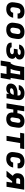

<svg xmlns="http://www.w3.org/2000/svg" viewBox="2430 -2998 739 5640"><g transform="rotate(90 2800.0 -178.5)"><path d="M251 8Q218 8 187 2Q156 -4 129.5 -18.5Q103 -33 84.5 -56.5Q66 -80 56.5 -109.5Q47 -139 46.5 -171Q46 -203 52 -235L68 -335Q73 -363 83.5 -390Q94 -417 112 -440.5Q130 -464 154.5 -481.5Q179 -499 206 -509.5Q233 -520 261 -524Q289 -528 317 -528Q346 -528 374 -524.5Q402 -521 427.5 -511Q453 -501 474 -484Q495 -467 508 -443.5Q521 -420 525 -392Q529 -364 524 -335L523 -325H377V-329Q380 -345 377 -361Q374 -377 364 -388Q354 -399 338.5 -403.5Q323 -408 307 -408Q289 -408 271.5 -401.5Q254 -395 241 -381Q228 -367 221.5 -350Q215 -333 212 -316L195 -216Q192 -197 193 -178Q194 -159 202 -143.5Q210 -128 226 -120Q242 -112 261 -112Q277 -112 294 -117Q311 -122 324 -134Q337 -146 344.5 -162Q352 -178 355 -194V-195H501V-193Q496 -165 485 -138Q474 -111 456 -86.5Q438 -62 414 -43Q390 -24 363 -12.5Q336 -1 307.5 3.5Q279 8 251 8Z M857 8Q824 8 792.5 2.5Q761 -3 734 -17.5Q707 -32 687 -55.5Q667 -79 657 -108Q647 -137 646.5 -169.5Q646 -202 652 -235L668 -335Q673 -363 683.5 -390Q694 -417 712 -440.5Q730 -464 754 -481.5Q778 -499 805.5 -509.5Q833 -520 860.5 -524Q888 -528 916 -528Q949 -528 980.5 -522.5Q1012 -517 1039.5 -502.5Q1067 -488 1087 -464.5Q1107 -441 1116.5 -412Q1126 -383 1126.5 -350.5Q1127 -318 1122 -285L1105 -185Q1101 -157 1090.5 -130Q1080 -103 1062 -79.5Q1044 -56 1019.5 -38.5Q995 -21 968 -10.5Q941 0 913 4Q885 8 857 8ZM857 -112Q876 -112 894.5 -117.5Q913 -123 928 -136.5Q943 -150 951 -168Q959 -186 961 -204L978 -304Q981 -323 980.5 -341.5Q980 -360 972.5 -375.5Q965 -391 949.5 -399.5Q934 -408 916 -408Q897 -408 878.5 -402.5Q860 -397 845.5 -383.5Q831 -370 823 -352Q815 -334 812 -316L795 -216Q792 -197 792.5 -178.5Q793 -160 800.5 -144.5Q808 -129 823.5 -120.5Q839 -112 857 -112Z M1456 8Q1429 8 1402.5 6Q1376 4 1351 -2.5Q1326 -9 1303 -20Q1280 -31 1263 -49Q1246 -67 1238 -91.5Q1230 -116 1234 -143L1236 -150H1371L1370 -149Q1369 -139 1374 -130.5Q1379 -122 1387 -117.5Q1395 -113 1404.5 -110Q1414 -107 1424.5 -105.5Q1435 -104 1445 -103.5Q1455 -103 1465 -103Q1481 -103 1497 -105Q1513 -107 1529 -113.5Q1545 -120 1558 -132.5Q1571 -145 1573 -161Q1575 -172 1571 -181.5Q1567 -191 1559 -197Q1551 -203 1541 -206.5Q1531 -210 1521 -212Q1511 -214 1500.5 -214.5Q1490 -215 1479 -215H1412L1431 -326H1498Q1512 -326 1525.5 -327.5Q1539 -329 1553 -334Q1567 -339 1578.5 -349.5Q1590 -360 1593 -374Q1595 -387 1586.5 -396.5Q1578 -406 1565.5 -410Q1553 -414 1540.5 -415.5Q1528 -417 1515 -417Q1501 -417 1487.5 -415.5Q1474 -414 1461 -409Q1448 -404 1436.5 -394Q1425 -384 1423 -371V-370H1288L1289 -374Q1293 -398 1305 -421.5Q1317 -445 1336 -463.5Q1355 -482 1378 -495Q1401 -508 1425 -515.5Q1449 -523 1474 -525.5Q1499 -528 1523 -528Q1550 -528 1576.5 -525Q1603 -522 1627 -514Q1651 -506 1672 -492Q1693 -478 1707 -457.5Q1721 -437 1726 -411.5Q1731 -386 1726 -359Q1724 -344 1718 -329Q1712 -314 1700.5 -302.5Q1689 -291 1675 -282.5Q1661 -274 1646 -268Q1663 -259 1676.5 -247Q1690 -235 1698 -218.5Q1706 -202 1708 -182.5Q1710 -163 1706 -143Q1702 -118 1689 -93.5Q1676 -69 1655 -51Q1634 -33 1609 -21.5Q1584 -10 1558.5 -3.5Q1533 3 1507 5.5Q1481 8 1456 8Z M1759 171 1808 -120H1841Q1857 -143 1870 -168Q1883 -193 1892 -219Q1901 -245 1906.5 -271.5Q1912 -298 1917 -325L1949 -520H2336L2270 -120H2320L2271 171H2125L2154 0H1934L1905 171ZM2002 -120H2126L2172 -400H2073L2057 -306Q2053 -282 2048.5 -258.5Q2044 -235 2037.5 -211.5Q2031 -188 2022 -165Q2013 -142 2002 -120Z M2595 8Q2572 8 2550 5Q2528 2 2508.5 -6Q2489 -14 2472.5 -28Q2456 -42 2446.5 -60.5Q2437 -79 2435 -101.5Q2433 -124 2437 -147Q2442 -176 2456 -204Q2470 -232 2493 -253Q2516 -274 2545 -288Q2574 -302 2602.5 -309.5Q2631 -317 2660.5 -320Q2690 -323 2719 -323H2784L2786 -331Q2788 -348 2785.5 -365.5Q2783 -383 2772 -395Q2761 -407 2744.5 -412Q2728 -417 2710 -417Q2695 -417 2680 -415Q2665 -413 2651.5 -406Q2638 -399 2627 -387Q2616 -375 2613 -360H2478Q2482 -385 2494.5 -410Q2507 -435 2525 -455Q2543 -475 2567 -490Q2591 -505 2616.5 -513.5Q2642 -522 2667.5 -525Q2693 -528 2719 -528Q2749 -528 2778.5 -523.5Q2808 -519 2834 -507Q2860 -495 2879.5 -475Q2899 -455 2910 -429Q2921 -403 2922 -373Q2923 -343 2919 -313L2867 0H2731L2744 -78Q2731 -59 2715 -42.5Q2699 -26 2679.5 -14Q2660 -2 2638 3Q2616 8 2595 8ZM2651 -103Q2672 -103 2692.5 -110.5Q2713 -118 2729 -134.5Q2745 -151 2753.5 -171Q2762 -191 2766 -212H2720Q2706 -212 2691.5 -211Q2677 -210 2663.5 -208Q2650 -206 2635.5 -201.5Q2621 -197 2608.5 -190Q2596 -183 2585.5 -171Q2575 -159 2573 -145Q2571 -137 2574.5 -129Q2578 -121 2584.5 -116.5Q2591 -112 2599 -109.5Q2607 -107 2616 -105.5Q2625 -104 2634 -103.5Q2643 -103 2651 -103Z M3479 8Q3450 8 3422.5 3.5Q3395 -1 3370.5 -13.5Q3346 -26 3327 -45.5Q3308 -65 3298 -90Q3288 -115 3285 -143Q3282 -171 3287 -200H3197L3164 0H3017L3103 -520H3250L3217 -320H3306L3310 -348Q3314 -373 3324 -398Q3334 -423 3350 -445Q3366 -467 3388 -483.5Q3410 -500 3435.5 -510Q3461 -520 3486.5 -524Q3512 -528 3538 -528Q3568 -528 3597.5 -522.5Q3627 -517 3652.5 -503.5Q3678 -490 3696.5 -468Q3715 -446 3724 -419Q3733 -392 3733.5 -361.5Q3734 -331 3728 -300L3707 -172Q3703 -147 3693.5 -122Q3684 -97 3667.5 -75Q3651 -53 3628.5 -36.5Q3606 -20 3581.5 -10Q3557 0 3530.5 4Q3504 8 3479 8ZM3479 -112Q3494 -112 3509.5 -117.5Q3525 -123 3536.5 -135Q3548 -147 3554.5 -162Q3561 -177 3563 -192L3585 -320Q3587 -335 3587 -350Q3587 -365 3582 -378.5Q3577 -392 3565 -400Q3553 -408 3538 -408Q3522 -408 3506.5 -402.5Q3491 -397 3479.5 -385Q3468 -373 3462 -358Q3456 -343 3454 -328L3433 -200Q3430 -185 3430 -170Q3430 -155 3435 -141.5Q3440 -128 3452 -120Q3464 -112 3479 -112Z M3971 0 4037 -400H3881L3901 -520H4359L4339 -400H4183L4117 0Z M4651 8Q4618 8 4587 2Q4556 -4 4529.5 -18.5Q4503 -33 4484.5 -56.5Q4466 -80 4456.5 -109.5Q4447 -139 4446.5 -171Q4446 -203 4452 -235L4468 -335Q4473 -363 4483.5 -390Q4494 -417 4512 -440.5Q4530 -464 4554.5 -481.5Q4579 -499 4606 -509.5Q4633 -520 4661 -524Q4689 -528 4717 -528Q4746 -528 4774 -524.5Q4802 -521 4827.5 -511Q4853 -501 4874 -484Q4895 -467 4908 -443.5Q4921 -420 4925 -392Q4929 -364 4924 -335L4923 -325H4777V-329Q4780 -345 4777 -361Q4774 -377 4764 -388Q4754 -399 4738.5 -403.5Q4723 -408 4707 -408Q4689 -408 4671.5 -401.5Q4654 -395 4641 -381Q4628 -367 4621.5 -350Q4615 -333 4612 -316L4595 -216Q4592 -197 4593 -178Q4594 -159 4602 -143.5Q4610 -128 4626 -120Q4642 -112 4661 -112Q4677 -112 4694 -117Q4711 -122 4724 -134Q4737 -146 4744.5 -162Q4752 -178 4755 -194V-195H4901V-193Q4896 -165 4885 -138Q4874 -111 4856 -86.5Q4838 -62 4814 -43Q4790 -24 4763 -12.5Q4736 -1 4707.5 3.5Q4679 8 4651 8Z M4997 0 5147 -185Q5124 -196 5106.5 -214.5Q5089 -233 5079.5 -257Q5070 -281 5069 -308Q5068 -335 5073 -362Q5076 -385 5084.5 -407.5Q5093 -430 5107.5 -449Q5122 -468 5142.5 -482.5Q5163 -497 5185 -505.5Q5207 -514 5230 -517Q5253 -520 5276 -520H5553L5467 0H5320L5347 -166H5306L5171 0ZM5247 -286H5367L5386 -400H5275Q5265 -400 5254 -396Q5243 -392 5235 -383.5Q5227 -375 5222.5 -364.5Q5218 -354 5216 -343Q5215 -333 5215 -323.5Q5215 -314 5218.5 -305Q5222 -296 5229.5 -291Q5237 -286 5247 -286Z"/></g></svg>

Font: Iosevka Aile Heavy Oblique
Style: Regular
Weight: 900
Italic angle: -9°
Designer: Belleve Invis
Foundry: Belleve Invis
Version: Version 31.1.0; ttfautohint (v1.8.4)